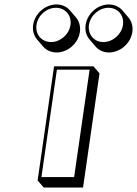

<svg xmlns="http://www.w3.org/2000/svg" viewBox="-20 -811 616 863"><path d="M223 -513 149.1 0 176.3 31.8H353.3L427.2 -481.2L400 -513ZM468.9 -791C419.1 -791 372.2 -750 364.8 -699C361.1 -673.3 368.1 -650.2 382.4 -633.6L409.6 -601.8C423.7 -585.3 444.8 -575.2 469.6 -575.2C520.6 -575.2 567.5 -616.2 574.9 -667.2C578.6 -692.7 571.6 -715.7 557.4 -732.3L530.2 -764.1C515.9 -780.8 494.4 -791 468.9 -791ZM234.2 -791C183.2 -791 136.3 -750 129 -699C125.3 -673.5 132.2 -650.5 146.5 -633.9L173.7 -602C187.9 -585.4 209.4 -575.2 234.9 -575.2C284.8 -575.2 331.7 -616.2 339.1 -667.2C342.8 -692.8 335.7 -715.9 321.5 -732.6L294.2 -764.4C280.1 -780.9 259 -791 234.2 -791ZM231.4 -776C273 -776 303 -741.8 296.8 -699C290.6 -656.2 251.3 -622 209.9 -622C167.1 -622 137.8 -656.2 144 -699C150.1 -741.7 188.7 -776 231.4 -776ZM467.4 -776C510.1 -776 538.8 -741.7 532.7 -699C526.5 -656.2 487.3 -622 444.6 -622C403.1 -622 373.6 -656.2 379.8 -699C386 -741.8 425.8 -776 467.4 -776ZM235.8 -498H382.8L313.2 -15H166.2Z"/></svg>

Font: Blink
Style: 3DObl
Weight: 400
Designer: Mew Too
Foundry: Cannot Into Space Fonts
Version: Version 001.000